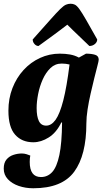

<svg xmlns="http://www.w3.org/2000/svg" viewBox="-24 -749 564 1027"><path d="M154 258Q112 258 76 245.5Q40 233 18 209.5Q-4 186 -4 153Q-4 122 10.5 104.5Q25 87 47.5 79.5Q70 72 93 72Q106 72 118.5 76Q131 80 138 83Q135 98 135 117Q135 198 195 198Q231 198 255.5 171Q280 144 293.5 80.5Q307 17 308 -94H304Q278 -40 237 -14Q196 12 154 12Q93 12 57 -28.5Q21 -69 21 -157Q21 -222 42.5 -277.5Q64 -333 102 -374.5Q140 -416 190 -439Q240 -462 296 -462Q325 -462 350.5 -457.5Q376 -453 398 -441L436 -462Q465 -462 484.5 -456Q504 -450 504 -430Q504 -423 497 -396.5Q490 -370 480.5 -331.5Q471 -293 461 -249.5Q451 -206 444.5 -164Q438 -122 438 -89Q438 81 373 169.5Q308 258 154 258ZM172 -171Q172 -126 184 -101.5Q196 -77 223 -77Q251 -77 273.5 -108.5Q296 -140 314.5 -212Q333 -284 348 -404Q328 -409 306 -409Q271 -409 246 -385Q221 -361 204.5 -324Q188 -287 180 -246Q172 -205 172 -171ZM354 -729Q366 -729 376.5 -724Q387 -719 400.5 -700.5Q414 -682 436.5 -643Q459 -604 496 -538Q496 -524 483.5 -513.5Q471 -503 454 -503Q424 -532 404 -551Q384 -570 368.5 -585Q353 -600 336 -617Q318 -603 302 -591Q286 -579 259 -559Q232 -539 182 -503Q170 -503 160.5 -513.5Q151 -524 151 -538Q210 -604 244.5 -643Q279 -682 298 -700.5Q317 -719 329 -724Q341 -729 354 -729Z"/></svg>

Font: Petrona ExtraBold
Style: Italic
Weight: 800
Italic angle: -9°
Designer: Ringo R. Seeber
Foundry: Ringo R. Seeber
Version: Version 2.001; ttfautohint (v1.8.3)